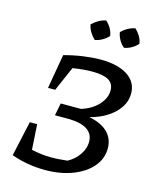

<svg xmlns="http://www.w3.org/2000/svg" viewBox="-129 -962 860 1059"><g transform="rotate(15 301.5 -433.0)"><path d="M38 -24 82 -224H124L133 -80Q166 -73 192 -70Q218 -67 246 -67Q269 -67 294 -69Q319 -71 338 -73Q378 -95 402 -130.5Q426 -166 426 -203Q426 -293 289 -297H206L220 -368H336Q396 -387 431.5 -425.5Q467 -464 467 -508Q467 -547 437 -565Q407 -583 343 -583Q293 -583 232 -573L171 -433H130L164 -629Q219 -644 272.5 -651.5Q326 -659 371 -659Q469 -659 525 -622.5Q581 -586 581 -521Q581 -458 529 -408Q477 -358 392 -336Q462 -323 498.5 -286.5Q535 -250 535 -196Q535 -136 495.5 -90Q456 -44 387 -17.5Q318 9 231 9Q129 9 38 -24ZM344 -875Q381 -841 387 -798Q373 -782 352 -770Q331 -758 310 -755Q294 -770 282 -790Q270 -810 266 -832Q282 -848 302 -859.5Q322 -871 344 -875ZM511 -875Q528 -859 539.5 -839.5Q551 -820 554 -798Q539 -781 518.5 -769.5Q498 -758 477 -755Q442 -785 433 -832Q448 -848 468.5 -859.5Q489 -871 511 -875Z"/></g></svg>

Font: Piazzolla SC Medium
Style: Italic
Weight: 500
Italic angle: -11.3°
Designer: Juan Pablo del Peral
Foundry: Huerta Tipografica
Version: Version 1.330